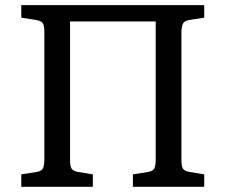

<svg xmlns="http://www.w3.org/2000/svg" viewBox="-20 -720 870 740"><path d="M62 0V-47.9L120.1 -57.1Q140.1 -60.1 145.5 -71Q150.9 -82 150.9 -107.9V-596.2Q150.9 -621.1 145 -630.4Q139.2 -639.6 118.2 -643.1L62 -651.9V-700.2H767.1V-651.9L710 -643.1Q689.9 -639.6 684.6 -627.9Q679.2 -616.2 679.2 -591.8V-104Q679.2 -79.1 685.1 -69.8Q690.9 -60.5 711.9 -57.1L767.1 -47.9V0H492.2V-47.9L549.8 -57.1Q569.3 -60.1 574.7 -71Q580.1 -82 580.1 -107.9V-637.2H250V-104Q250 -79.6 255.9 -70.1Q261.7 -60.5 282.2 -57.1L337.9 -47.9V0Z"/></svg>

Font: Literata Book
Style: Regular
Weight: 400
Designer: Latin by Veronika Burian and Jose Scaglione. Greek by Irene Vlachou. Cyrillic by Vera Evstafieva
Foundry: TypeTogether
Version: Version 2.003;PS 002.003;hotconv 1.0.88;makeotf.lib2.5.64775